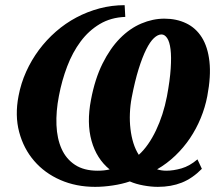

<svg xmlns="http://www.w3.org/2000/svg" viewBox="-20 -707 832 743"><path d="M626 -334Q637.7 -396.5 640.6 -441.9Q643.6 -487.3 639.9 -516.6Q636.2 -545.9 626.7 -559.8Q617.2 -573.7 605 -573.7Q590.8 -573.7 575.7 -559.6Q560.5 -545.4 545.7 -515.6Q530.8 -485.8 516.4 -439.7Q502 -393.6 489.7 -329.6Q483.9 -299.3 482.7 -268.3Q481.4 -237.3 484.9 -208Q488.3 -178.7 496.3 -153.1Q504.4 -127.4 517.1 -107.9Q536.1 -125 553 -149.2Q569.8 -173.3 583.7 -202.6Q597.7 -231.9 608.4 -265.1Q619.1 -298.3 626 -334ZM357.9 -46.4Q370.6 -46.4 381.8 -47.6Q393.1 -48.8 404.3 -51.3Q353.5 -92.8 334.2 -162.1Q314.9 -231.4 332 -320.3Q347.2 -401.4 376.7 -460.7Q406.2 -520 444.3 -558.6Q482.4 -597.2 526.9 -616Q571.3 -634.8 616.2 -634.8Q663.1 -634.8 700.4 -616.9Q737.8 -599.1 761 -562.3Q784.2 -525.4 790.5 -469Q796.9 -412.6 782.2 -335Q773.9 -291.5 756.8 -250Q739.7 -208.5 715.1 -171.9Q690.4 -135.3 658.2 -104.5Q626 -73.7 587.9 -51.8Q605 -46.4 623.5 -46.4Q650.9 -46.4 682.4 -55.4Q713.9 -64.5 744.1 -90.3L761.2 -53.7Q724.6 -16.6 683.3 -0.2Q642.1 16.1 590.8 16.1Q564.9 16.1 535.4 10.7Q505.9 5.4 482.4 -4.9Q452.1 5.4 416.3 10.7Q380.4 16.1 348.1 16.1Q274.4 16.1 213.6 -10.5Q152.8 -37.1 112.1 -84.5Q71.3 -131.8 54.2 -196Q37.1 -260.3 51.8 -335.9Q61 -384.8 81.3 -429.7Q101.6 -474.6 130.6 -513.7Q159.7 -552.7 196.3 -584.7Q232.9 -616.7 275.6 -639.4Q318.4 -662.1 365.5 -674.6Q412.6 -687 462.4 -687L464.8 -641.6Q409.2 -639.6 366.2 -614Q323.2 -588.4 292 -546.4Q260.7 -504.4 240 -450Q219.2 -395.5 208 -335.9Q196.3 -275.9 198.5 -223.1Q200.7 -170.4 218.3 -131.1Q235.8 -91.8 270.3 -69.1Q304.7 -46.4 357.9 -46.4Z"/></svg>

Font: Charis SIL
Style: Bold Italic
Weight: 700
Italic angle: -11°
Foundry: SIL International
Version: Version 4.112